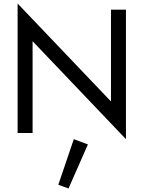

<svg xmlns="http://www.w3.org/2000/svg" viewBox="-20 -755 815 1090"><path d="M610 -700H695V35L165 -521V0H80V-735L610 -179ZM399 35 479 65 369 315 311 294Z"/></svg>

Font: Von Book
Style: Regular
Weight: 400
Version: Version 4.000; ttfautohint (v1.8.4.7-5d5b)